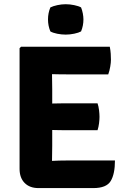

<svg xmlns="http://www.w3.org/2000/svg" viewBox="-20 -910 613 932"><path d="M538 -131Q538 -65 517.2 -31Q496.5 3 433 3H167Q124 3 99.5 -22Q75 -47 75 -90.5V-676L82 -683H513Q516.5 -665 517.5 -649.2Q518.5 -633.5 518.5 -620Q518.5 -606.5 515.2 -586.8Q512 -567 505.5 -549H301Q290 -549 271.2 -549.2Q252.5 -549.5 232.5 -550Q232.5 -529.5 233 -513.2Q233.5 -497 233.5 -477V-407.5Q253.5 -408 272 -408.2Q290.5 -408.5 301 -408.5H453.5Q458.5 -394 460.8 -375Q463 -356 463 -343Q463 -329.5 460.8 -311.5Q458.5 -293.5 453.5 -278H301Q290.5 -278 272 -278.2Q253.5 -278.5 233.5 -279V-202Q233.5 -182.5 233 -166.2Q232.5 -150 232.5 -130V-129Q249.5 -130 267.5 -130.5Q285.5 -131 306.5 -131ZM213 -816Q213 -846.5 224.5 -874Q237.5 -880.5 258.2 -885Q279 -889.5 299 -889.5Q319 -889.5 340.5 -885Q362 -880.5 373.5 -874Q379 -860.5 382 -844.8Q385 -829 385 -816Q385 -785 373.5 -757.5Q362 -751 340.5 -746.5Q319 -742 299 -742Q279 -742 257.8 -746.2Q236.5 -750.5 224.5 -757.5Q213 -785 213 -816Z"/></svg>

Font: Signika SC
Style: Bold
Weight: 700
Designer: Anna Giedryś
Foundry: Anna Giedryś
Version: Version 2.000; ttfautohint (v1.8.3) -l 8 -r 50 -G 200 -x 9 -